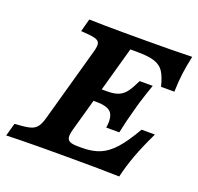

<svg xmlns="http://www.w3.org/2000/svg" viewBox="-124 -685 824 798"><g transform="rotate(20 288.5 -285.5)"><path d="M40.7 -1.2Q10.3 -0.8 -19 0.4L-3.2 -56.5L32.4 -59.6Q59.2 -62 73.8 -68.2Q88.4 -74.4 97.2 -87.6Q106 -100.7 112.9 -125.8L202 -445.2Q209.7 -470.7 209.1 -483.6Q208.6 -496.5 197.7 -502.5Q186.7 -508.6 160.8 -511L125.4 -513.8L140.7 -570.6Q207.7 -568.5 297 -568.5H297.5H401.4Q505.4 -568.5 595.8 -571Q586.1 -526.6 581.5 -491.5Q576.8 -456.4 575.6 -409.7H516.7Q506.2 -451.6 492.1 -473Q478 -494.4 450.6 -503.2Q423.2 -512.1 372.4 -512.1H343.6L233.4 -118.1Q226.6 -94.2 228.5 -81.5Q230.3 -68.9 242 -63.9Q253.6 -58.9 278 -58.9H294.4Q340.6 -58.9 373.5 -72.7Q406.4 -86.5 436.2 -119.7Q466 -153 501.6 -214.6H560.5Q529.2 -149.4 510.8 -99.8Q492.4 -50.2 480.7 0Q388.8 -2.4 288 -2.4H142.7H137.7Q89.2 -2.4 40.7 -1.2ZM264.6 -315.3H420.3L404.1 -258.9H248.5ZM284.5 -258.9 313.6 -315.3Q345 -315.3 363.8 -323.7Q382.6 -332 395.8 -349.9Q409 -367.8 425 -401.6H482.8Q464.9 -350.1 454.7 -316.5L446.5 -287.1Q428.9 -224.8 418.3 -172.6H360.5Q367.7 -219.2 351.8 -239Q336 -258.9 284.5 -258.9Z"/></g></svg>

Font: Playfair Micro SmCond SmLight
Style: Italic
Weight: 360
Width: 4
Italic angle: -15.6°
Designer: Claus Eggers Sørensen
Foundry: Claus Eggers Sørensen
Version: Version 2.203;Glyphs 3.3 (3326)